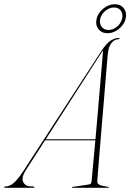

<svg xmlns="http://www.w3.org/2000/svg" viewBox="-67 -890 618 910"><path d="M55.5 -83.5Q33.5 -48.5 42.5 -28.5Q51.5 -8.5 74 -7L91 -6Q96 -6 96 -3Q96 0 91 0H-42Q-47 0 -47 -3Q-47 -6 -42 -6Q-21.5 -6 -1.8 -23Q18 -40 46 -83L414.5 -650Q438 -685.5 458 -697.8Q478 -710 495 -710Q500.5 -710 499.5 -707Q499.5 -704 494.5 -704Q476.5 -704 462.2 -687.2Q448 -670.5 444.5 -639Q444 -637 441.2 -604.8Q438.5 -572.5 434.2 -520.2Q430 -468 424.8 -405.8Q419.5 -343.5 414.2 -280.5Q409 -217.5 404.5 -163.2Q400 -109 397.2 -72.8Q394.5 -36.5 394 -29Q393.5 -21 402.2 -15.2Q411 -9.5 446 -4Q449 -4 449 -2Q449 0 446 0H277Q274 0 274 -2Q274 -4 276 -4L350.5 -15Q360.5 -16.5 363.2 -19.5Q366 -22.5 367 -30Q368 -40 373 -95Q378 -150 385 -225H146.5ZM417.5 -646 150 -230H385.5Q391 -292.5 396.8 -360Q402.5 -427.5 407.8 -488.5Q413 -549.5 416.8 -593.5Q420.5 -637.5 421.5 -653Q421 -651.5 420 -649.8Q419 -648 417.5 -646ZM443 -732.5Q414.5 -732.5 399.2 -752.8Q384 -773 391 -801.5Q398 -829.5 423.2 -849.8Q448.5 -870 477 -870Q505 -870 520.2 -849.8Q535.5 -829.5 528.5 -801.5Q521.5 -773 496.2 -752.8Q471 -732.5 443 -732.5ZM473.5 -854.5Q452 -854.5 432.8 -839Q413.5 -823.5 408 -801.5Q403 -779.5 414.2 -763.8Q425.5 -748 447 -748Q469 -748 487.8 -763.8Q506.5 -779.5 511.5 -801.5Q517 -823.5 506.2 -839Q495.5 -854.5 473.5 -854.5Z"/></svg>

Font: Fraunces 144pt S000 Thin
Style: Italic
Weight: 100
Italic angle: -16°
Version: Version 1.000; ttfautohint (v1.8.3)